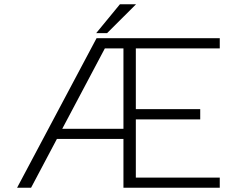

<svg xmlns="http://www.w3.org/2000/svg" viewBox="-20 -879 1090 899"><path d="M430.5 -724 541.5 -859H617L481.5 -724ZM558 0V-228.5H246.5L125.5 0H60L432 -700H1009V-652.5H616V-368H917.5V-320H616V-47.5H1009V0ZM271.5 -276H558V-652.5H471Z"/></svg>

Font: League Mono Extended UltraLight
Style: Regular
Weight: 200
Width: 9
Designer: Tyler Finck
Foundry: The League of Moveable Type / Tyler Finck
Version: Version 2.210